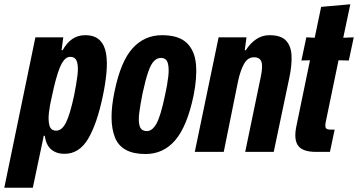

<svg xmlns="http://www.w3.org/2000/svg" viewBox="-82 -708 1669 895"><path d="M-62 167 83 -534H213L205 -474H210Q228 -507 254 -525.5Q280 -544 315 -544Q359 -544 382.5 -521Q406 -498 412.5 -458Q419 -418 414 -366.5Q409 -315 397 -259Q370 -130 328.5 -60.5Q287 9 219 9Q180 9 156 -12Q132 -33 127 -75H122L71 167ZM180 -99Q207 -99 226 -137.5Q245 -176 264 -266Q274 -316 279 -356Q284 -396 277 -419.5Q270 -443 245 -443Q223 -443 205.5 -411.5Q188 -380 169 -300L158 -250Q150 -217 146 -182Q142 -147 148.5 -123Q155 -99 180 -99Z M596 10Q485 10 454 -67Q423 -144 452 -282Q481 -423 536.5 -483.5Q592 -544 673 -544Q751 -544 788.5 -508Q826 -472 831.5 -408Q837 -344 820 -261Q790 -119 735 -54.5Q680 10 596 10ZM603 -97Q628 -97 647.5 -132Q667 -167 687 -263Q698 -312 702.5 -351.5Q707 -391 700 -414.5Q693 -438 668 -438Q651 -438 636.5 -424Q622 -410 609.5 -374.5Q597 -339 583 -275Q572 -221 567 -181Q562 -141 569.5 -119Q577 -97 603 -97Z M826 0 937 -534H1067L1059 -474H1064Q1084 -506 1112 -525Q1140 -544 1174 -544Q1228 -544 1251.5 -518.5Q1275 -493 1277 -448.5Q1279 -404 1267 -347L1194 0H1061L1133 -347Q1144 -397 1137 -419Q1130 -441 1102 -441Q1073 -441 1056 -411Q1039 -381 1028 -331L961 0Z M1391 0Q1329 0 1308 -28.5Q1287 -57 1299 -117L1363 -427L1323 -426L1346 -534L1385 -532L1415 -676L1551 -688L1518 -532L1567 -534L1544 -426L1496 -427L1437 -142Q1432 -119 1437 -111Q1442 -103 1461 -104H1478L1456 0Z"/></svg>

Font: Mona Sans Condensed
Style: Bold Italic
Weight: 700
Width: 3
Italic angle: -11.7°
Designer: Deni Anggara
Foundry: GitHub
Version: Version 1.001; ttfautohint (v1.8.4.7-5d5b);gftools[0.9.31]